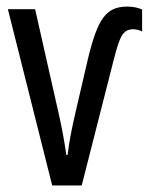

<svg xmlns="http://www.w3.org/2000/svg" viewBox="-20 -565 453 585"><path d="M367 -545C303 -544 278 -509 248 -386L209 -218C198 -171 190 -128 186 -93H182C176 -137 168 -178 159 -218L87 -537H4L139 0H229L326 -381C345 -455 354 -474 384 -476C393 -476 404 -474 413 -469V-536C402 -541 387 -545 367 -545Z"/></svg>

Font: Noto Sans UI Condensed
Style: Regular
Weight: 400
Width: 3
Designer: Monotype Design Team
Foundry: Monotype Imaging Inc.
Version: Version 1.901